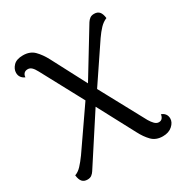

<svg xmlns="http://www.w3.org/2000/svg" viewBox="-165 -834 934 974"><g transform="rotate(-30 302.0 -346.5)"><path d="M512 10Q472 10 448 -14.5Q424 -39 405 -76L272 -326L130 -590Q120 -609 110 -618.5Q100 -628 87 -628Q72 -628 64.5 -619Q57 -610 57 -598Q44 -603 35.5 -614Q27 -625 27 -641Q27 -663 45 -682Q63 -701 101 -701Q142 -701 166.5 -676.5Q191 -652 211 -614L328 -391L485 -101Q495 -84 506 -73Q517 -62 530 -62Q544 -62 551 -72Q558 -82 558 -92Q572 -88 580.5 -77Q589 -66 589 -50Q589 -28 568 -9Q547 10 512 10ZM71 9Q51 9 40.5 -3Q30 -15 27 -41Q47 -48 64.5 -66.5Q82 -85 103 -114L284 -376L320 -336L112 -16Q105 -5 95.5 2Q86 9 71 9ZM324 -338 294 -376 478 -678Q485 -689 494.5 -696Q504 -703 519 -703Q539 -703 549.5 -691Q560 -679 563 -653Q541 -644 523 -625Q505 -606 487 -580Z"/></g></svg>

Font: Arima Thin
Style: Regular
Weight: 400
Version: Version 1.100